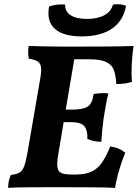

<svg xmlns="http://www.w3.org/2000/svg" viewBox="-20 -900 662 923"><path d="M19 3Q19 -13 22 -28Q25 -43 32 -59Q60 -62 74.5 -71Q89 -80 97 -103Q105 -126 113 -171L173 -520Q180 -558 177 -577.5Q174 -597 159.5 -605.5Q145 -614 118 -618Q116 -632 115.5 -647Q115 -662 118 -679Q153 -678 195.5 -677Q238 -676 278 -676Q318 -676 344 -676Q435 -676 499 -676.5Q563 -677 622 -679Q616 -640 613.5 -593Q611 -546 614 -506Q580 -496 539 -496Q537 -535 528 -561.5Q519 -588 491.5 -601.5Q464 -615 408 -615H337L296 -373H326Q379 -373 401.5 -387.5Q424 -402 430 -448Q447 -451 464.5 -452Q482 -453 501 -451Q494 -424 489 -396Q484 -368 478 -330Q470 -269 467 -218Q448 -219 431.5 -222Q415 -225 400 -232Q402 -271 386.5 -292Q371 -313 319 -313H286L261 -163Q253 -119 256 -97Q259 -75 275.5 -68Q292 -61 326 -61H343Q390 -61 420 -75Q450 -89 470.5 -119Q491 -149 510 -196Q532 -193 549 -186Q566 -179 582 -166Q568 -132 554.5 -88Q541 -44 533 3Q489 1 425 0.5Q361 0 296 0Q254 0 203 0Q152 0 103 0.5Q54 1 19 3ZM373 -725Q284 -725 243.5 -761.5Q203 -798 216 -869Q233 -875 253.5 -877.5Q274 -880 293 -878Q292 -844 320 -826.5Q348 -809 398 -809Q448 -809 481 -826.5Q514 -844 523 -878Q542 -881 558.5 -879Q575 -877 586 -872Q573 -800 518.5 -762.5Q464 -725 373 -725Z"/></svg>

Font: Vollkorn
Style: Bold Italic
Weight: 700
Italic angle: -11°
Designer: Friedrich Althausen
Foundry: Friedrich Althausen
Version: Version 5.000; ttfautohint (v1.8.3)